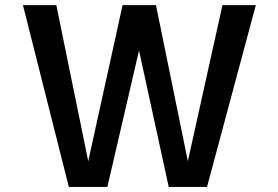

<svg xmlns="http://www.w3.org/2000/svg" viewBox="-20 -740 1107 764"><path d="M998 -719.7 803.7 3.9H651.4L533.2 -539.1L407.2 3.9H253.9L71.3 -719.7H204.1L331.1 -98.6L467.8 -719.7H600.6L727.5 -98.6L865.2 -719.7Z"/></svg>

Font: Allerta
Style: Medium
Weight: 500
Designer: Matt McInerney
Foundry: Matt McInerney
Version: Version 1.0